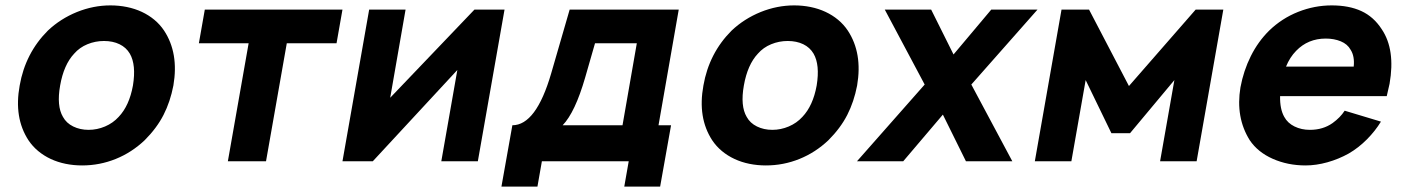

<svg xmlns="http://www.w3.org/2000/svg" viewBox="-20 -598 5202 712"><path d="M85.5 -78Q31 -161.5 53 -281Q74 -401 157.5 -484.5Q204 -528.5 265.5 -553.5Q326.5 -578 389.5 -578Q421 -578 450.5 -572Q480 -566 505.8 -554Q531.5 -542 552.5 -524.5Q573.5 -507 588.5 -484.5Q643.5 -401 623 -281Q611.5 -221 586.5 -172Q561.5 -123 516.5 -78Q468.5 -32.5 409 -8.5Q349.5 15.5 284.5 15.5Q253 15.5 223.5 9.5Q194 3.5 168.2 -8.5Q142.5 -20.5 121.5 -38Q100.5 -55.5 85.5 -78ZM461.5 -399Q448 -422 423.2 -434Q398.5 -446 365.5 -446Q333.5 -446 304.2 -434Q275 -422 255 -399Q216.5 -358 203 -281Q189.5 -205 213.5 -164.5Q226 -141.5 251.5 -129Q277 -116.5 308.5 -116.5Q340 -116.5 369.5 -129Q399 -141.5 420 -164.5Q459.5 -206 473 -281Q485.5 -357.5 461.5 -399Z M1228 -437.5H1043.5L966.5 0H825L902 -437.5H717.5L739.5 -562.5H1250Z M1752 0H1616.5L1676 -338.5L1362.5 0H1250L1349 -562.5H1484L1427 -235.5L1739.5 -562.5H1851Z M2422 -133.5H2468.5L2428 94H2295L2311.5 0H1989.5L1973 94H1839.5L1880 -133.5Q1968 -133.5 2024 -326L2092.5 -562.5H2497ZM2341.5 -437.5H2186.5L2150 -310.5Q2112.5 -181 2066.5 -133.5H2288.5Z M2621 -78Q2566.5 -161.5 2588.5 -281Q2609.5 -401 2693 -484.5Q2739.5 -528.5 2801 -553.5Q2862 -578 2925 -578Q2956.5 -578 2986 -572Q3015.5 -566 3041.2 -554Q3067 -542 3088 -524.5Q3109 -507 3124 -484.5Q3179 -401 3158.5 -281Q3147 -221 3122 -172Q3097 -123 3052 -78Q3004 -32.5 2944.5 -8.5Q2885 15.5 2820 15.5Q2788.5 15.5 2759 9.5Q2729.5 3.5 2703.8 -8.5Q2678 -20.5 2657 -38Q2636 -55.5 2621 -78ZM2997 -399Q2983.5 -422 2958.8 -434Q2934 -446 2901 -446Q2869 -446 2839.8 -434Q2810.5 -422 2790.5 -399Q2752 -358 2738.5 -281Q2725 -205 2749 -164.5Q2761.5 -141.5 2787 -129Q2812.5 -116.5 2844 -116.5Q2875.5 -116.5 2905 -129Q2934.5 -141.5 2955.5 -164.5Q2995 -206 3008.5 -281Q3021 -357.5 2997 -399Z M3582 -284.5 3734 0H3562L3476.5 -173L3329.5 0H3158L3409 -284.5L3261 -562.5H3433L3516 -396L3656 -562.5H3827.5Z M4516.5 -562.5 4417.5 0H4282L4335 -301L4170.5 -104H4101.5L4006 -301L3953 0H3817.5L3916.5 -562.5H4018.5L4166.5 -279L4414 -562.5Z M4742.5 -164.5Q4755 -141.5 4780.5 -129Q4806 -116.5 4837.5 -116.5Q4886 -116.5 4921.5 -141.5Q4950 -162 4966.5 -187.5L5101 -147Q5080 -112.5 5049 -81.2Q5018 -50 4982 -29Q4944.5 -8 4902.5 3.8Q4860.5 15.5 4821.5 15.5Q4755.5 15.5 4700 -9Q4644.5 -33.5 4614.5 -78Q4561.5 -162.5 4580 -274Q4591.5 -336 4618.5 -390Q4645.5 -444 4686.5 -484.5Q4733.5 -530 4794 -554Q4854.5 -578 4918.5 -578Q4982.5 -578 5028.2 -557Q5074 -536 5104 -489.5Q5155 -414 5133 -287.5L5122.5 -241.5H4727Q4726 -193.5 4742.5 -164.5ZM4786.5 -409.5Q4763 -385.5 4749 -351H5000Q5004 -389.5 4988.5 -413.5Q4977 -434.5 4952 -444.8Q4927 -455 4896.5 -455Q4830.5 -455 4786.5 -409.5Z"/></svg>

Font: Russisch Sans ExtraBold
Style: Italic
Weight: 800
Width: 4
Italic angle: -10°
Designer: Michael Sharanda (font) & Cristiano Sobral (main changes)
Foundry: Michael Sharanda
Version: Version 2.00;September 8, 2020;FontCreator 13.0.0.2681 64-bi